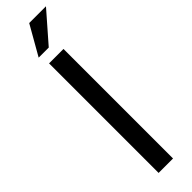

<svg xmlns="http://www.w3.org/2000/svg" viewBox="-309 -887 875 875"><g transform="rotate(-45 128.5 -450.0)"><path d="M132 -758 256 -900H148L67 -758ZM175 0V-706H82V0Z"/></g></svg>

Font: Alpha Lyrae Medium
Style: Regular
Weight: 500
Designer: Nikolay Petroussenko, Plamen Motev
Foundry: Fontfabric LLC
Version: Version 1.000;hotconv 1.0.109;makeotfexe 2.5.65596